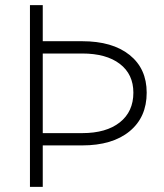

<svg xmlns="http://www.w3.org/2000/svg" viewBox="-20 -730 640 750"><path d="M97 0V-710H147V-569H301Q419 -569 486 -515.5Q553 -462 553 -368Q553 -272 486 -217Q419 -162 301 -162H147V0ZM301 -521H147V-210H301Q395 -210 448 -252Q501 -294 501 -368Q501 -440 448 -480.5Q395 -521 301 -521Z"/></svg>

Font: Geist Mono ExtraLight
Style: Regular
Weight: 200
Monospace: yes
Designer: Basement.studio, Andrés Briganti, Mateo Zaragoza
Foundry: Basement.studio, Vercel, Andrés Briganti, Guido Ferreyra, Mateo Zaragoza
Version: Version 1.500; ttfautohint (v1.8.4.7-5d5b)